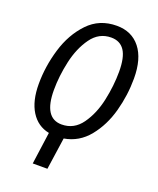

<svg xmlns="http://www.w3.org/2000/svg" viewBox="-163 -797 899 1095"><g transform="rotate(20 287.0 -249.0)"><path d="M288 8 260 202H171L198 7Q127 -7 87.5 -70Q48 -133 48 -236Q48 -343 80 -449.5Q112 -556 180.5 -628Q249 -700 354 -700Q445 -700 496.5 -635Q548 -570 548 -450Q548 -349 521 -250Q494 -151 435.5 -79Q377 -7 288 8ZM455 -458Q455 -545 428 -585.5Q401 -626 347 -626Q273 -626 227 -562Q181 -498 161 -407.5Q141 -317 141 -233Q141 -63 249 -63Q324 -63 370 -127.5Q416 -192 435.5 -282.5Q455 -373 455 -458Z"/></g></svg>

Font: Fira Sans Extra Condensed
Style: Italic
Weight: 400
Width: 3
Italic angle: -8°
Designer: Carrois Corporate & Edenspiekermann AG
Foundry: Carrois Corporate GbR & Edenspiekermann AG
Version: Version 4.203